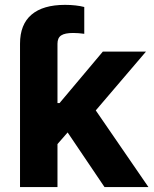

<svg xmlns="http://www.w3.org/2000/svg" viewBox="-20 -754 621 774"><path d="M60.7 -443.8V-577.7Q60.7 -655.5 107 -694.9Q153.2 -734.4 242.2 -734.4Q264.9 -734.4 284.6 -732.1Q304.3 -729.9 319.7 -725.8V-617.7Q308.2 -619.2 297.1 -620.2Q285.9 -621.1 275.1 -621.1Q241.5 -621.1 226.6 -611.2Q211.7 -601.3 211.7 -577.7V-443.8ZM197.5 -157V-338.5H220.1L394.5 -545.9H568.4L333.8 -271.1H297.3ZM60.7 0V-545.9H211.7V0ZM401.2 0 241 -237.3 341.6 -344.5 578.3 0Z"/></svg>

Font: Inter
Style: Regular
Weight: 400
Designer: Rasmus Andersson
Foundry: rsms
Version: Version 4.000;git-8c9346024